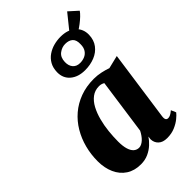

<svg xmlns="http://www.w3.org/2000/svg" viewBox="-282 -1041 1146 1146"><g transform="rotate(-45 291.0 -468.0)"><path d="M484.5 -104Q482 -85 487 -77.2Q492 -69.5 502.5 -69.5Q511 -69.5 521.2 -74.2Q531.5 -79 547 -92L560.5 -60.5Q551.5 -48.5 531.2 -31.8Q511 -15 481.2 -2.2Q451.5 10.5 414 10.5Q378 10.5 358.5 -8Q339 -26.5 338.5 -55.5L341 -75.5Q328 -55.5 306.5 -35.5Q285 -15.5 256.5 -2.5Q228 10.5 192.5 10.5Q138.5 10.5 100.5 -14.5Q62.5 -39.5 42.5 -84Q22.5 -128.5 22.5 -185.5Q22.5 -242.5 36.5 -296.2Q50.5 -350 77.8 -396Q105 -442 145.2 -476.5Q185.5 -511 238 -530.5Q290.5 -550 354 -550Q384 -550 413.8 -543.5Q443.5 -537 465 -529L547.5 -549ZM380.5 -487Q374.5 -491 365.5 -494Q356.5 -497 345 -497Q310 -497 284 -477.5Q258 -458 240.2 -424.8Q222.5 -391.5 211.8 -350.5Q201 -309.5 196.5 -266Q192 -222.5 192 -182.5Q192 -143 200 -117.2Q208 -91.5 222.2 -79.5Q236.5 -67.5 255 -67.5Q265.5 -67.5 276 -72.8Q286.5 -78 296.5 -87.2Q306.5 -96.5 315.2 -109Q324 -121.5 331 -135.5ZM354.5 -622.5Q296.5 -622.5 261.2 -652.5Q226 -682.5 227 -733Q228 -769 242.5 -794.5Q257 -820 281 -836.5Q305 -853 333.5 -860.5Q362 -868 390.5 -868Q451.5 -868 486.2 -836.8Q521 -805.5 520 -756.5Q519 -712.5 496.2 -682.5Q473.5 -652.5 436.2 -637.5Q399 -622.5 354.5 -622.5ZM364 -674Q385 -674 403.2 -681.8Q421.5 -689.5 433 -706.8Q444.5 -724 444.5 -751Q446 -786.5 429 -802.2Q412 -818 380.5 -818Q352.5 -818 328.2 -799.5Q304 -781 303 -743Q302 -712 318 -693Q334 -674 364 -674ZM451 -797 424.5 -820.5 526.5 -947 582.5 -896.5Q574 -884 558.8 -869.5Q543.5 -855 525.2 -841Q507 -827 489 -816.2Q471 -805.5 456 -800Z"/></g></svg>

Font: Merriweather 60pt Black
Style: Italic
Weight: 900
Italic angle: -7.8°
Version: Version 2.101